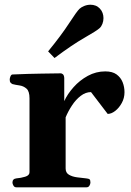

<svg xmlns="http://www.w3.org/2000/svg" viewBox="-20 -800 560 820"><path d="M49.8 0Q41.5 0 37.4 -7.3Q33.2 -14.6 33.2 -20Q33.2 -36.1 49.3 -38.1Q69.3 -39.7 87.6 -45.3Q106 -50.9 106 -64.5V-379.9Q106 -410.2 93.3 -421.4Q80.6 -432.6 63.5 -435.1Q46.4 -437.5 33.2 -440.9Q28.3 -443.4 24.9 -447.3Q21.5 -451.2 21.5 -460.4Q21.5 -466.4 24.7 -473.9Q27.8 -481.4 33.2 -481.9Q103 -484.9 156.5 -485.6Q210 -486.3 239.7 -486.8Q243.7 -486.8 248.5 -482.9Q253.4 -479 254.4 -467.3V-368.2Q268.1 -398.4 294.2 -427.7Q320.3 -457 355.2 -476.1Q390.1 -495.1 429.7 -495.1Q460 -495.1 477.8 -482.2Q495.6 -469.2 503.7 -448.9Q511.7 -428.5 511.7 -406.2Q511.7 -381.3 500.2 -360.4Q488.8 -339.4 472.2 -326.4Q455.6 -313.5 439.9 -313.5L368.7 -406.7Q345.7 -406.7 324.7 -390.6Q303.7 -374.5 287.4 -349.6Q271 -324.7 260.3 -298.8V-80.6Q260.3 -62.1 274.4 -53.8Q288.6 -45.4 309.1 -42.7Q329.6 -40 348.6 -38.1Q358.9 -37.1 362.5 -34.2Q366.2 -31.2 366.2 -20Q366.2 -14.6 362.1 -7.3Q357.9 0 349.6 0ZM212.9 -552.2 185.5 -580.6Q242.2 -649.9 275.1 -700.7Q308.1 -751.5 319.3 -762.2Q327.1 -769.5 340.1 -774.7Q353 -779.8 366.7 -779.8Q377.9 -779.8 388.2 -775.9Q398.4 -772 406.2 -763.7Q414.6 -754.9 418.2 -744.4Q421.9 -733.9 421.9 -722.7Q421.9 -710 417.5 -698.5Q413.1 -687 405.8 -680.2Q394.5 -669.4 341.1 -638.9Q287.6 -608.4 212.9 -552.2Z"/></svg>

Font: Gelasio
Style: Regular
Weight: 400
Designer: Eben Sorkin
Foundry: Eben Sorkin
Version: Version 1.008